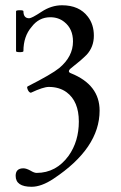

<svg xmlns="http://www.w3.org/2000/svg" viewBox="-20 -445 463 736"><path d="M361.8 -21Q361.8 123 185.1 240.2Q138.7 271 101.1 271Q40 271 40 229Q40 200.2 69.8 200.2Q80.6 200.2 96.7 209Q111.3 217.8 120.1 217.8Q195.3 217.8 243.2 151.9Q282.2 96.7 282.2 21Q282.2 -56.6 235.4 -91.3Q207.5 -111.8 167 -111.8Q146 -111.8 99.1 -89.8Q97.2 -89.4 95.2 -90.3Q87.9 -94.2 84.5 -106.9Q84 -108.9 84 -109.9Q84 -111.8 85.9 -113.8Q178.2 -160.6 207 -184.1Q259.8 -228 259.8 -286.1Q259.8 -334.5 226.6 -360.8Q204.1 -378.9 172.9 -378.9Q128.9 -378.9 101.1 -341.8Q69.8 -305.7 69.8 -249Q69.8 -245.1 56.2 -245.1Q41.5 -245.1 41.5 -249V-401.9Q41.5 -405.8 56.2 -405.8Q69.8 -405.8 69.8 -401.9Q69.8 -375 91.8 -375Q101.6 -375 139.2 -399.9Q176.8 -424.8 217.8 -424.8Q283.7 -424.8 316.9 -380.9Q339.8 -351.1 339.8 -308.1Q339.8 -265.1 312 -234.9Q290 -212.9 252.9 -184.1Q244.1 -177.2 244.1 -171.9Q244.1 -167 252 -164.1Q361.8 -120.1 361.8 -21Z"/></svg>

Font: Junicode
Style: Regular
Weight: 400
Designer: Peter S. Baker
Foundry: Briery Creek Software
Version: Version 0.7.2